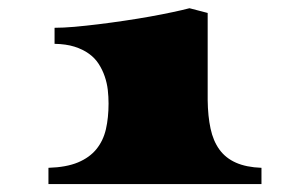

<svg xmlns="http://www.w3.org/2000/svg" viewBox="-20 -886 703 474"><path d="M99.6 -471.7Q144 -473.1 172.6 -485.1Q201.2 -497.1 218 -517.8Q234.9 -538.6 241.5 -567.1Q248 -595.7 248 -630.4Q248 -647 246.1 -664.1Q244.1 -681.2 238.5 -697.5Q232.9 -713.9 223.6 -728.3Q214.4 -742.7 199.5 -753.4Q184.6 -764.2 163.8 -770.8Q143.1 -777.3 114.7 -777.8V-817.4Q135.7 -817.4 163.8 -819.8Q191.9 -822.3 223.6 -826.2Q255.4 -830.1 288.1 -835Q320.8 -839.8 350.8 -845.2Q380.9 -850.6 406 -856Q431.2 -861.3 447.8 -865.7L492.7 -854V-638.7Q493.2 -599.1 499.8 -568.6Q506.3 -538.1 521.7 -516.8Q537.1 -495.6 562.5 -484.4Q587.9 -473.1 625.5 -471.7V-431.6H99.6Z"/></svg>

Font: Asset
Style: Regular
Weight: 400
Designer: Riccardo De Franceschi
Foundry: Sorkin Type Co.
Version: Version 1.001